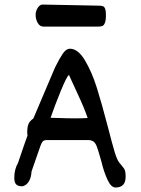

<svg xmlns="http://www.w3.org/2000/svg" viewBox="-20 -816 620 847"><path d="M151.9 -153.8 119.1 -59.6Q117.7 -34.7 109.6 -20Q101.6 -5.4 92.3 0.2Q83 5.9 77.6 5.9Q60.1 5.9 51.5 -2.4Q43 -10.7 43 -32.7Q43 -68.4 59.6 -97.7L70.8 -130.4Q88.9 -184.6 101.6 -218.8Q100.1 -223.6 100.1 -232.4Q100.1 -255.4 105.7 -269Q111.3 -282.7 127 -293L219.7 -511.2Q220.7 -513.2 221.9 -515.9Q223.1 -518.6 224.6 -522Q242.7 -558.6 257.3 -579.8Q272 -601.1 288.1 -601.1Q324.2 -601.1 354.7 -549.8Q385.3 -498.5 407 -429.4Q428.7 -360.4 456.1 -255.4Q475.1 -181.2 485.8 -145.5Q496.6 -109.9 506.8 -97.7Q508.8 -95.2 511 -92.8Q513.2 -90.3 515.6 -87.4Q523.9 -77.6 527.3 -72.3Q530.8 -66.9 532.5 -58.8Q534.2 -50.8 534.2 -36.1Q534.2 11.2 489.3 11.2Q469.7 11.2 453.6 -24.4Q437.5 -60.1 428.2 -100.1L424.3 -113.8Q413.1 -153.8 407.2 -169.2Q401.4 -184.6 392.6 -191.4Q383.8 -198.2 366.7 -198.2H187.5Q177.2 -198.2 172.4 -195.3Q167.5 -192.4 163.3 -184.1Q159.2 -175.8 151.9 -153.8ZM240.2 -295.4Q275.9 -293.9 310.1 -293.9Q346.2 -293.9 366.7 -295.4Q352.1 -338.9 322.8 -401.4L284.2 -485.4Q274.9 -480 248 -414.6Q221.2 -349.1 203.1 -296.4ZM447.3 -749.5Q447.3 -725.6 442.6 -714.6Q438 -703.6 431.2 -701.2Q424.3 -698.7 412.6 -698.7H171.9Q155.3 -698.7 146.2 -715.1Q137.2 -731.4 137.2 -750.5Q137.2 -767.6 146.7 -781.7Q156.2 -795.9 167.5 -795.9L417.5 -791Q428.7 -791 434.8 -788.3Q440.9 -785.6 444.1 -776.6Q447.3 -767.6 447.3 -749.5Z"/></svg>

Font: Dekko
Style: Regular
Weight: 400
Designer: Multiple
Foundry: Sorkin Type
Version: Version 2.001